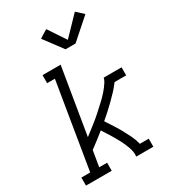

<svg xmlns="http://www.w3.org/2000/svg" viewBox="-232 -1090 1063 1202"><g transform="rotate(-30 300.0 -489.0)"><path d="M25 0V-58H89L191 -677H135V-735H266L187 -257Q200 -267 213 -277Q226 -287 239 -297Q252 -307 264.5 -317Q277 -327 289.5 -337.5Q302 -348 314 -359Q326 -370 338 -381Q350 -392 362 -403Q374 -414 385.5 -425.5Q397 -437 408 -449.5Q419 -462 428.5 -474.5Q438 -487 447 -501Q456 -515 459 -530H588V-472H504Q485 -446 463.5 -423Q442 -400 419 -377.5Q396 -355 372.5 -333.5Q349 -312 325 -292Q343 -264 361 -236.5Q379 -209 395 -180Q411 -151 425.5 -121Q440 -91 448 -58H512V0H388Q391 -18 387.5 -36Q384 -54 378 -70.5Q372 -87 365 -103Q358 -119 349.5 -134.5Q341 -150 332.5 -165Q324 -180 315 -194.5Q306 -209 296.5 -223.5Q287 -238 278 -253Q252 -232 226 -212Q200 -192 173 -172L154 -58H211V0ZM341 -803 241 -937 299 -973 383 -847 509 -978 559 -932 413 -803Z"/></g></svg>

Font: Iosevka Curly Slab LtExObl
Style: Regular
Weight: 300
Width: 7
Italic angle: -9°
Monospace: yes
Designer: Belleve Invis
Foundry: Belleve Invis
Version: Version 11.1.0; ttfautohint (v1.8.3)